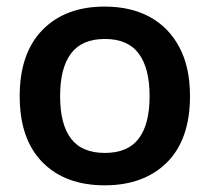

<svg xmlns="http://www.w3.org/2000/svg" viewBox="-20 -545 628 575"><path d="M293.3 10Q175.3 10 107.2 -59.1Q39 -128.1 39 -257.1Q39 -386 107.5 -455.7Q176 -525.3 293.4 -525.3Q371.7 -525.3 428.7 -494.2Q485.7 -463 517.3 -403.3Q549 -343.7 549 -257.3Q549 -127.7 480.2 -58.8Q411.3 10 293.3 10ZM294 -87Q362.7 -87 395.3 -129.8Q428 -172.7 428 -257Q428 -341.3 395.3 -384.8Q362.7 -428.3 294 -428.3Q225.3 -428.3 192.7 -384.8Q160 -341.3 160 -257Q160 -172.7 192.7 -129.8Q225.3 -87 294 -87Z"/></svg>

Font: 42dot Sans Light
Style: Regular
Weight: 300
Designer: 42dot
Version: Version 1.000